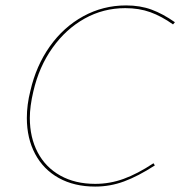

<svg xmlns="http://www.w3.org/2000/svg" viewBox="-20 -683 665 708"><path d="M79 -248Q79 -297 92 -348Q113 -440 163.5 -511.5Q214 -583 287 -623Q360 -663 445 -663Q497 -663 539 -647.5Q581 -632 625 -601L618 -593Q576 -623 534.5 -638Q493 -653 442 -653Q361 -653 292 -614.5Q223 -576 173.5 -506.5Q124 -437 103 -346Q90 -291 90 -248Q90 -176 119 -121Q148 -66 202.5 -35.5Q257 -5 331 -5Q385 -5 436 -23.5Q487 -42 546 -81L551 -73Q489 -33 437.5 -14Q386 5 331 5Q254 5 197 -26.5Q140 -58 109.5 -115.5Q79 -173 79 -248Z"/></svg>

Font: Ysabeau Hairline
Style: Italic
Weight: 100
Italic angle: -12°
Designer: Christian Thalmann (Catharsis Fonts)
Version: Version 0.003